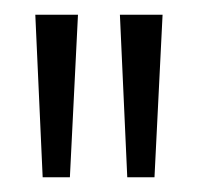

<svg xmlns="http://www.w3.org/2000/svg" viewBox="-20 -713 270 261"><path d="M38 -472 28 -693H86L75 -472ZM153 -472 143 -693H201L190 -472Z"/></svg>

Font: Bricolage Grotesque SemiCondensed ExtraLight
Style: Regular
Weight: 250
Width: 4
Designer: Mathieu Triay
Foundry: Atelier Triay
Version: Version 1.000;gftools[0.9.30]